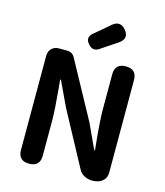

<svg xmlns="http://www.w3.org/2000/svg" viewBox="-139 -1089 1027 1193"><g transform="rotate(15 374.5 -492.0)"><path d="M161 0Q91 0 91 -70V-675Q91 -704 109 -722Q127 -740 156 -740H166H207Q243 -740 259 -709L457 -346L531 -186H536Q535 -192 534 -204Q517 -368 517 -445V-670Q517 -740 587 -740Q657 -740 657 -670V-75Q657 -39 631 -19Q607 0 568 0Q541 0 519 -11Q494 -23 482 -45L293 -396L218 -555H213Q214 -538 218 -502Q231 -364 231 -297V-70Q231 0 161 0ZM331 -812Q297 -850 336 -883L390 -928L434 -966Q481 -1005 520 -959Q560 -910 506 -873L400 -802Q362 -776 331 -812Z"/></g></svg>

Font: GenSenRounded TW B
Style: Regular
Weight: 700
Version: Version 1.501;PS 1;hotconv 16.6.51;makeotf.lib2.5.65220